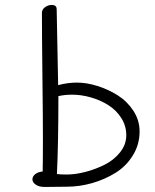

<svg xmlns="http://www.w3.org/2000/svg" viewBox="-20 -741 619 769"><path d="M147.9 -689.9Q147.9 -703.1 160.4 -712.2Q172.9 -721.2 187 -721.2Q207 -721.2 207 -704.1Q212.9 -401.9 212.9 -399.9Q250.5 -410.2 288.1 -410.2Q327.1 -410.2 370.1 -396.7Q413.1 -383.3 451.2 -359.4Q489.3 -335.4 514.2 -297.4Q539.1 -259.3 539.1 -214.8Q539.1 -162.1 512.2 -118.7Q485.4 -75.2 442.4 -48.6Q399.4 -22 348.9 -7.6Q298.3 6.8 248 6.8Q233.4 6.8 202.9 7.3Q172.4 7.8 159.2 7.8Q136.2 7.8 123 -1.5Q109.9 -10.7 109.9 -22.9Q109.9 -34.2 120.8 -43.2Q131.8 -52.2 150.9 -54.2Q151.9 -97.2 151.9 -182.1Q151.9 -266.1 149.9 -434.6Q147.9 -603 147.9 -689.9ZM213.9 -356Q213.9 -167.5 208 -43.9Q221.2 -42 247.1 -42Q281.2 -42 321.3 -52.2Q361.3 -62.5 398.7 -81.1Q436 -99.6 460.9 -130.9Q485.8 -162.1 485.8 -199.2Q485.8 -236.8 465.8 -268.3Q445.8 -299.8 414.1 -319.8Q382.3 -339.8 344.2 -350.8Q306.2 -361.8 268.1 -361.8Q239.3 -361.8 213.9 -356Z"/></svg>

Font: Zhizn
Style: Regular
Weight: 400
Designer: Peter Zharnov
Foundry: Peter Zharnov
Version: Version 1.000